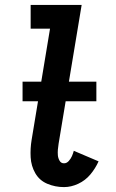

<svg xmlns="http://www.w3.org/2000/svg" viewBox="-20 -755 472 783"><path d="M241 8Q270 8 299 -5.5Q328 -19 348.5 -43.5Q369 -68 382 -97L281 -140Q278 -129 273.5 -118.5Q269 -108 260.5 -98.5Q252 -89 241 -89Q229 -89 223 -99.5Q217 -110 216 -121.5Q215 -133 216 -145Q217 -157 219 -169L313 -735H105V-638H184L109 -185Q103 -149 105 -113.5Q107 -78 124 -48.5Q141 -19 173 -5.5Q205 8 241 8ZM72 -342H373V-422H72Z"/></svg>

Font: Iosevka Sparkle Semibold
Style: Italic
Weight: 600
Italic angle: -9°
Designer: Belleve Invis
Foundry: Belleve Invis
Version: Version 4.5.0; ttfautohint (v1.8.3)